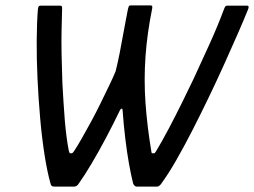

<svg xmlns="http://www.w3.org/2000/svg" viewBox="-20 -694 945 714"><path d="M184 0Q175 0 172 -3Q169 -6 168 -11Q156 -53 146 -116Q136 -179 129.5 -252.5Q123 -326 119.5 -401Q116 -476 116.5 -543.5Q117 -611 121 -660Q122 -666 123.5 -669.5Q125 -673 132 -673H202Q208 -673 209.5 -671Q211 -669 211 -663Q210 -623 209 -581.5Q208 -540 209 -492Q210 -444 212 -385Q214 -353 216 -317Q218 -281 221 -246Q224 -211 228 -181.5Q232 -152 236 -133Q237 -131 238 -127.5Q239 -124 241 -124H246Q249 -124 251 -126.5Q253 -129 256 -133Q268 -151 284.5 -180Q301 -209 319.5 -243Q338 -277 355 -312Q372 -347 386.5 -377Q401 -407 410 -429Q418 -461 425 -496.5Q432 -532 438 -566Q444 -600 449 -625Q454 -650 456 -661Q458 -667 459 -670.5Q460 -674 467 -674H538Q544 -674 545.5 -672Q547 -670 546 -663Q527 -569 521 -483Q515 -397 521 -312Q527 -227 542 -136Q543 -130 543.5 -127Q544 -124 546 -124Q548 -124 549.5 -124Q551 -124 553 -124Q556 -124 560 -131Q583 -169 608 -216.5Q633 -264 657 -312.5Q681 -361 700 -401Q729 -463 760.5 -533Q792 -603 813 -660Q816 -668 818.5 -670.5Q821 -673 825 -673H898Q909 -673 902 -658Q888 -623 865.5 -571.5Q843 -520 815.5 -459Q788 -398 757 -333.5Q726 -269 695 -208.5Q664 -148 635 -97.5Q606 -47 581 -13Q579 -9 574 -4.5Q569 0 563 0Q555 0 540 0Q525 0 511 0Q497 0 488 0Q484 0 480 -4Q476 -8 475 -12Q467 -44 459.5 -86Q452 -128 446 -178Q440 -228 436 -283Q436 -289 433 -290Q430 -291 426 -284Q402 -234 374.5 -182Q347 -130 320.5 -85.5Q294 -41 274 -13Q270 -6 265 -3Q260 0 256 0Z"/></svg>

Font: Glory Medium
Style: Italic
Weight: 500
Italic angle: -12°
Version: Version 1.011